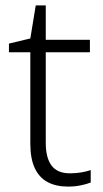

<svg xmlns="http://www.w3.org/2000/svg" viewBox="-20 -679 380 709"><path d="M238 -39Q261 -39 281 -42.5Q301 -46 315 -51V-5Q300 1 278 5.5Q256 10 231 10Q187 10 156 -6.5Q125 -23 108.5 -58Q92 -93 92 -148V-486H13V-518L92 -537L112 -659H149V-532H312V-486H149V-151Q149 -96 170.5 -67.5Q192 -39 238 -39Z"/></svg>

Font: Noto Sans Cham Light
Style: Regular
Weight: 300
Version: Version 2.002